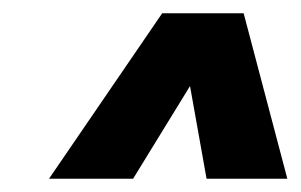

<svg xmlns="http://www.w3.org/2000/svg" viewBox="-20 -770 454 290"><path d="M54 -500 225 -750H348L414 -500H292L267 -640L181 -500Z"/></svg>

Font: Saira ExtraCondensed Black
Style: Italic
Weight: 900
Width: 2
Italic angle: -12°
Designer: Hector Gatti with collaboration of the Omnibus-Type team
Foundry: Omnibus-Type
Version: Version 1.101